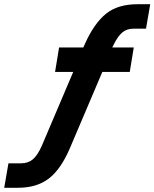

<svg xmlns="http://www.w3.org/2000/svg" viewBox="-55 -724 732 910"><path d="M-15 50H45Q79 50 101.5 30.5Q124 11 144 -35L292 -383H206L225 -499H340L348 -517Q391 -613 447 -658.5Q503 -704 597 -704H657L637 -588H577Q546 -588 525 -570.5Q504 -553 484 -513L477 -499H579L560 -383H430L276 -21Q233 79 176 122.5Q119 166 30 166H-35Z"/></svg>

Font: Bai Jamjuree
Style: Bold Italic
Weight: 700
Italic angle: -10°
Designer: Katatrad Aksorn Co.,Ltd.
Foundry: Cadson Demak Co.,Ltd.
Version: Version 1.000; ttfautohint (v1.6)